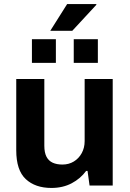

<svg xmlns="http://www.w3.org/2000/svg" viewBox="-20 -917 641 949"><path d="M234.2 12Q154.3 12 107.3 -31.8Q60.3 -75.6 60.3 -174.3V-526.4H199.1V-196.7Q199.1 -163 209.7 -142.4Q220.4 -121.9 240.4 -112.8Q260.5 -103.7 288.8 -103.7Q320 -103.7 344.8 -118.7Q369.6 -133.7 384 -160.2Q398.4 -186.6 398.4 -219.6V-526.4H537.1V0H422.7L412.7 -72.2H405.7Q378.2 -34.4 334.4 -11.2Q290.5 12 234.2 12ZM137.8 -606.3V-723.4H256.2V-606.3ZM344.5 -606.3V-723.4H463.7V-606.3ZM228.5 -764.8 311.9 -897H455.4L456.7 -893.8L337.3 -764.8Z"/></svg>

Font: Archivo Variable SemiBold
Style: Regular
Weight: 600
Designer: Hector Gatti
Foundry: Omnibus-Type
Version: Version 2.001